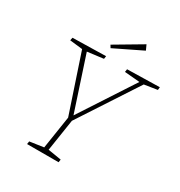

<svg xmlns="http://www.w3.org/2000/svg" viewBox="-201 -1013 1077 1151"><g transform="rotate(30 337.5 -438.0)"><path d="M156 0 159 -20 255 -34 290 -260 157 -658 69 -668 73 -688 303 -693 300 -673 189 -659 311 -288 553 -659 448 -668 451 -688 675 -693 673 -673 583 -659 319 -255 285 -35 377 -20 374 0ZM302 -748 291 -766 477 -876 493 -841Z"/></g></svg>

Font: Bitter ExtraLight
Style: Italic
Weight: 200
Italic angle: -9°
Designer: Sol Matas, and Bitter project Authors
Foundry: Sol Matas
Version: Version 2.001